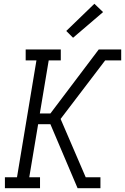

<svg xmlns="http://www.w3.org/2000/svg" viewBox="-20 -997 662 1017"><path d="M192 0H6V-58H70L173 -677H116V-735H302V-677H238L191 -396H247L503 -735H622V-677H537L301 -367L434 -58H512V0H391L247 -339H182L135 -58H192ZM367 -797 331 -833 480 -977 526 -933Z"/></svg>

Font: Iosevka HT Light Extended
Style: Italic
Weight: 300
Width: 7
Italic angle: -9°
Monospace: yes
Designer: Belleve Invis
Foundry: Belleve Invis
Version: Version 32.3.0; ttfautohint (v1.8.4)